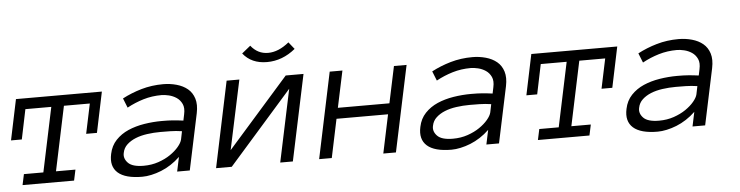

<svg xmlns="http://www.w3.org/2000/svg" viewBox="-42 -815 3905 1013"><g transform="rotate(-5 1910.5 -308.5)"><path d="M458 -240.2H400.9L434.1 -397.9H296.9L225.1 -57.1H328.1L315.9 0H43L55.2 -57.1H158.2L230 -397.9H92.8L60.1 -240.2H2.9L47.9 -455.1H502.9Z M522.9 -123Q531.7 -166 559.3 -195.1Q586.9 -224.1 625.5 -241Q664.1 -257.8 710.9 -265.4Q757.8 -272.9 804.7 -272.9Q822.8 -272.9 836.9 -272.5Q851.1 -272 864 -271Q877 -270 889.4 -268.6Q901.9 -267.1 918 -265.1L924.8 -297.9Q932.1 -331.1 922.1 -352.5Q912.1 -374 893.6 -386.5Q875 -398.9 853 -404.1Q831.1 -409.2 814.9 -409.2Q763.7 -409.2 718.3 -395.5Q672.9 -381.8 630.9 -358.9L610.8 -409.2Q657.7 -434.1 712.4 -450Q767.1 -465.8 828.1 -465.8Q864.7 -465.8 898.9 -456.3Q933.1 -446.8 957 -427Q981 -407.2 991 -375Q1001 -342.8 991.7 -297.9L928.7 0H861.8L877.9 -76.2Q855 -54.2 829.3 -37.6Q803.7 -21 777.3 -10.5Q751 0 724.9 5.6Q698.7 11.2 676.8 11.2Q586.9 11.2 547.9 -23.4Q508.8 -58.1 522.9 -123ZM689 -45.9Q731 -45.9 767.3 -58.3Q803.7 -70.8 830.8 -89.4Q857.9 -107.9 875.5 -128.9Q893.1 -149.9 897 -167L905.8 -210Q874 -214.8 844 -215.3Q814 -215.8 792 -215.8Q755.9 -215.8 721.4 -210.9Q687 -206.1 659.9 -195.1Q632.8 -184.1 613.8 -166.5Q594.7 -148.9 589.8 -123Q583 -94.2 606 -70.1Q628.9 -45.9 689 -45.9Z M1163.6 -455.1H1231L1152.8 -87.9L1476.6 -455.1H1570.8L1474.6 0H1407.7L1488.8 -383.8L1150.9 0H1067.9ZM1535.6 -590.8Q1466.8 -534.2 1384.8 -534.2Q1302.7 -534.2 1257.8 -590.8L1303.7 -627.9Q1339.8 -582 1395 -582Q1449.7 -582 1505.9 -627.9Z M2020.5 0H1953.6L1996.6 -204.1H1723.6L1680.7 0H1613.8L1709.5 -455.1H1776.9L1735.8 -261.2H2008.8L2049.8 -455.1H2116.7Z M2160.6 -123Q2169.4 -166 2197 -195.1Q2224.6 -224.1 2263.2 -241Q2301.8 -257.8 2348.6 -265.4Q2395.5 -272.9 2442.4 -272.9Q2460.4 -272.9 2474.6 -272.5Q2488.8 -272 2501.7 -271Q2514.6 -270 2527.1 -268.6Q2539.6 -267.1 2555.7 -265.1L2562.5 -297.9Q2569.8 -331.1 2559.8 -352.5Q2549.8 -374 2531.2 -386.5Q2512.7 -398.9 2490.7 -404.1Q2468.8 -409.2 2452.6 -409.2Q2401.4 -409.2 2356 -395.5Q2310.5 -381.8 2268.6 -358.9L2248.5 -409.2Q2295.4 -434.1 2350.1 -450Q2404.8 -465.8 2465.8 -465.8Q2502.4 -465.8 2536.6 -456.3Q2570.8 -446.8 2594.7 -427Q2618.7 -407.2 2628.7 -375Q2638.7 -342.8 2629.4 -297.9L2566.4 0H2499.5L2515.6 -76.2Q2492.7 -54.2 2467 -37.6Q2441.4 -21 2415 -10.5Q2388.7 0 2362.5 5.6Q2336.4 11.2 2314.5 11.2Q2224.6 11.2 2185.5 -23.4Q2146.5 -58.1 2160.6 -123ZM2326.7 -45.9Q2368.7 -45.9 2405 -58.3Q2441.4 -70.8 2468.5 -89.4Q2495.6 -107.9 2513.2 -128.9Q2530.8 -149.9 2534.7 -167L2543.5 -210Q2511.7 -214.8 2481.7 -215.3Q2451.7 -215.8 2429.7 -215.8Q2393.6 -215.8 2359.1 -210.9Q2324.7 -206.1 2297.6 -195.1Q2270.5 -184.1 2251.5 -166.5Q2232.4 -148.9 2227.5 -123Q2220.7 -94.2 2243.7 -70.1Q2266.6 -45.9 2326.7 -45.9Z M3187.5 -240.2H3130.4L3163.6 -397.9H3026.4L2954.6 -57.1H3057.6L3045.4 0H2772.5L2784.7 -57.1H2887.7L2959.5 -397.9H2822.3L2789.6 -240.2H2732.4L2777.3 -455.1H3232.4Z M3252.4 -123Q3261.2 -166 3288.8 -195.1Q3316.4 -224.1 3355 -241Q3393.6 -257.8 3440.4 -265.4Q3487.3 -272.9 3534.2 -272.9Q3552.2 -272.9 3566.4 -272.5Q3580.6 -272 3593.5 -271Q3606.4 -270 3618.9 -268.6Q3631.3 -267.1 3647.5 -265.1L3654.3 -297.9Q3661.6 -331.1 3651.6 -352.5Q3641.6 -374 3623 -386.5Q3604.5 -398.9 3582.5 -404.1Q3560.5 -409.2 3544.4 -409.2Q3493.2 -409.2 3447.8 -395.5Q3402.3 -381.8 3360.4 -358.9L3340.3 -409.2Q3387.2 -434.1 3441.9 -450Q3496.6 -465.8 3557.6 -465.8Q3594.2 -465.8 3628.4 -456.3Q3662.6 -446.8 3686.5 -427Q3710.4 -407.2 3720.5 -375Q3730.5 -342.8 3721.2 -297.9L3658.2 0H3591.3L3607.4 -76.2Q3584.5 -54.2 3558.8 -37.6Q3533.2 -21 3506.8 -10.5Q3480.5 0 3454.3 5.6Q3428.2 11.2 3406.2 11.2Q3316.4 11.2 3277.3 -23.4Q3238.3 -58.1 3252.4 -123ZM3418.5 -45.9Q3460.4 -45.9 3496.8 -58.3Q3533.2 -70.8 3560.3 -89.4Q3587.4 -107.9 3605 -128.9Q3622.6 -149.9 3626.5 -167L3635.3 -210Q3603.5 -214.8 3573.5 -215.3Q3543.5 -215.8 3521.5 -215.8Q3485.4 -215.8 3450.9 -210.9Q3416.5 -206.1 3389.4 -195.1Q3362.3 -184.1 3343.3 -166.5Q3324.2 -148.9 3319.3 -123Q3312.5 -94.2 3335.4 -70.1Q3358.4 -45.9 3418.5 -45.9Z"/></g></svg>

Font: Anonymous Pro
Style: Italic
Weight: 400
Italic angle: -12°
Monospace: yes
Designer: Mark Simonson
Version: Version 1.003